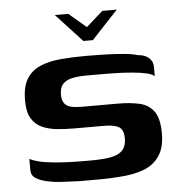

<svg xmlns="http://www.w3.org/2000/svg" viewBox="-48 -674 687 725"><g transform="rotate(-5 295.5 -311.5)"><path d="M186 -628H237L303 -572L366 -628H421L321 -521H285ZM43 -95Q67 -83 104 -77.5Q141 -72 181 -70.5Q221 -69 252 -69Q263 -69 279.5 -69Q296 -69 307 -70Q339 -71 362 -77.5Q385 -84 397 -99Q409 -114 409 -141Q409 -174 391 -184.5Q373 -195 336 -195Q324 -195 308.5 -195Q293 -195 272 -195Q251 -195 220 -195Q189 -195 158 -198Q127 -201 101.5 -212Q76 -223 61 -247.5Q46 -272 46 -316Q46 -368 64 -397.5Q82 -427 115 -441.5Q148 -456 193 -460Q238 -464 291 -464Q323 -464 361 -463Q399 -462 432.5 -459Q466 -456 484 -450Q512 -448 527 -434.5Q542 -421 542 -401Q542 -398 542 -390Q542 -382 542 -374Q542 -366 542 -365Q534 -373 512.5 -378Q491 -383 463.5 -385.5Q436 -388 409 -389Q382 -390 363 -390H284Q253 -390 230.5 -385Q208 -380 195.5 -366.5Q183 -353 183 -326Q183 -305 191.5 -293.5Q200 -282 216.5 -278Q233 -274 258 -274Q311 -274 345.5 -274Q380 -274 394 -274Q441 -274 476 -266Q511 -258 530.5 -231Q550 -204 550 -147Q550 -93 527.5 -61Q505 -29 466 -15Q427 -1 375 2Q336 5 300 5Q264 5 224 5Q190 4 157.5 2Q125 0 99.5 -6Q74 -12 58.5 -22.5Q43 -33 43 -51Z"/></g></svg>

Font: Genos Thin SemiBold
Style: Regular
Weight: 600
Version: Version 1.010